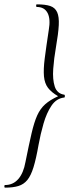

<svg xmlns="http://www.w3.org/2000/svg" viewBox="-43 -745 323 882"><path d="M126 -725Q165 -725 187.5 -717.5Q210 -710 219.5 -689Q229 -668 227 -629.5Q225 -591 214 -528Q205 -477 201.5 -428.5Q198 -380 208.5 -347.5Q219 -315 252 -310Q255 -310 255 -303.5Q255 -297 252 -297Q216 -293 193.5 -259.5Q171 -226 157 -177.5Q143 -129 134 -79Q123 -16 111 23Q99 62 82.5 82Q66 102 41.5 109.5Q17 117 -20 117Q-23 117 -23 111Q-23 105 -20 105Q17 105 41 77.5Q65 50 74 -1Q90 -81 102 -132.5Q114 -184 128 -215Q142 -246 164.5 -266Q187 -286 224 -303Q193 -321 177.5 -341.5Q162 -362 159 -394Q156 -426 162.5 -477Q169 -528 181 -607Q190 -658 175.5 -685.5Q161 -713 126 -713Q123 -713 123 -719Q123 -725 126 -725Z"/></svg>

Font: Cormorant Light Light
Style: Italic
Weight: 300
Italic angle: -10°
Version: Version 4.000